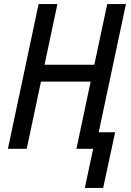

<svg xmlns="http://www.w3.org/2000/svg" viewBox="-20 -734 644 947"><path d="M398.4 192.9 439.5 0H356.9L427.2 -331.5H182.1L111.8 0H19L170.4 -713.9H263.2L199.7 -414.6H445.3L508.8 -713.9H601.1L466.8 -81.5H547.9L488.8 192.9Z"/></svg>

Font: Open Sans SemiCondensed Medium
Style: Italic
Weight: 500
Width: 4
Italic angle: -12°
Designer: Monotype Design Team
Foundry: Monotype Imaging Inc.
Version: Version 3.000